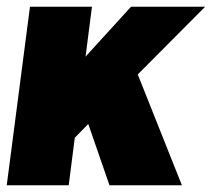

<svg xmlns="http://www.w3.org/2000/svg" viewBox="-24 -550 629 570"><path d="M65 -530H249L230 -382L365 -530H585L385 -329L516 0H301L238 -182L198 -141L180 0H-4Z"/></svg>

Font: Tanohe Sans Black
Style: Italic
Weight: 900
Designer: Village Type and Design LLC & Cristiano Sobral
Foundry: Cooper Hewitt Smithsonian Design Museum
Version: Version 1.00;January 12, 2020;FontCreator 12.0.0.2547 64-bit